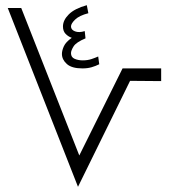

<svg xmlns="http://www.w3.org/2000/svg" viewBox="-20 -721 662 741"><path d="M359 -503 363 -473Q349 -466 333.5 -461.5Q318 -457 298 -457Q257 -457 238 -474Q219 -491 219 -513Q219 -526 226.5 -542.5Q234 -559 257 -575Q243 -580 233 -590.5Q223 -601 223 -619Q223 -643 245.5 -665.5Q268 -688 315 -701L321 -670Q286 -661 270 -645.5Q254 -630 254 -619Q254 -606 269.5 -600Q285 -594 307 -601L310 -573Q274 -558 264 -542Q254 -526 254 -516Q254 -500 268 -494Q282 -488 299 -488Q318 -488 333 -493Q348 -498 359 -503ZM281 0 10 -690H62L286 -121L453 -457H602V-408L482 -409Z"/></svg>

Font: Noto Sans Arabic Light
Style: Regular
Weight: 300
Designer: Monotype Design Team, Nadine Chahine, Nizar Qandah and Khaled Hosny
Foundry: Monotype Imaging Inc.
Version: Version 2.012; ttfautohint (v1.8.4.7-5d5b)